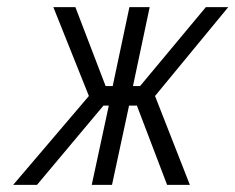

<svg xmlns="http://www.w3.org/2000/svg" viewBox="-20 -520 662 540"><path d="M622 -500H559L374 -278H354L401 -500H344L297 -278H277L192 -500H130L230 -250L17 0H84L271 -223H286L238 0H295L343 -223H365L450 0H514L416 -250Z"/></svg>

Font: Advent Pro
Style: Italic
Weight: 400
Italic angle: -12°
Designer: VivaRado, Andreas Kalpakidis
Foundry: VivaRado, Andreas Kalpakidis
Version: Version 3.000